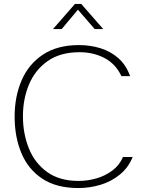

<svg xmlns="http://www.w3.org/2000/svg" viewBox="-20 -943 739 971"><path d="M376 8Q266 8 194.5 -39Q123 -86 88.5 -168Q54 -250 54 -353Q54 -455 89.5 -537Q125 -619 197.5 -667Q270 -715 379 -715Q437 -715 488.5 -699Q540 -683 579 -648.5Q618 -614 638 -558H594Q565 -620 508.5 -649.5Q452 -679 383 -679Q285 -679 221.5 -634.5Q158 -590 127 -516.5Q96 -443 96 -355Q96 -267 126 -192.5Q156 -118 218.5 -73Q281 -28 378 -28Q422 -28 466.5 -40.5Q511 -53 547.5 -80Q584 -107 602 -149H651Q629 -95 586 -60Q543 -25 488.5 -8.5Q434 8 376 8ZM248 -796 359 -923H391L502 -796H459L374 -894L292 -796Z"/></svg>

Font: Onest Thin
Style: Regular
Weight: 250
Designer: Dmitri Voloshin, Andrey Kudryavtsev
Foundry: Dmitri Voloshin, Andrey Kudryavtsev
Version: Version 1.000;gftools[0.9.33]